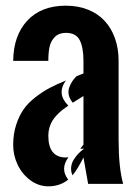

<svg xmlns="http://www.w3.org/2000/svg" viewBox="-20 -654 490 683"><path d="M214.4 -633.8Q258.3 -633.8 293.7 -619.4Q329.1 -605 352.8 -579.1Q376.5 -553.2 389.2 -517.1Q401.9 -481 401.9 -437.5V-156.2Q401.9 -58.6 418 0H293.5L276.9 -93.8Q254.4 -49.3 237.8 -30.3Q231.4 -45.9 233.2 -60.1Q234.9 -74.2 242.2 -85.9Q249.5 -97.7 257.8 -106.4Q266.1 -115.2 272.9 -120.1L279.3 -125H265.6Q267.6 -127.4 276.9 -139.6V-312.5Q275.4 -311.5 238.8 -288.6Q227.5 -302.2 224.6 -316.4Q221.7 -330.6 226.3 -343Q231 -355.5 237.1 -364.7Q243.2 -374 252 -382.8Q255.9 -384.3 264.2 -387.7Q272.5 -391.1 276.9 -392.6V-437.5Q276.9 -484.9 263.7 -511Q250.5 -537.1 214.4 -537.1Q189.9 -537.1 175.5 -522.9Q161.1 -508.8 156.5 -488.3Q151.9 -467.8 151.9 -437.5H26.9Q27.8 -527.3 77.1 -580.6Q126.5 -633.8 214.4 -633.8ZM223.6 -94.7Q219.2 -93.8 214.4 -93.8Q151.9 -93.8 151.9 -171.4Q151.9 -186 155.8 -199.7Q159.7 -213.4 166 -223.9Q172.4 -234.4 182.1 -244.6Q191.9 -254.9 201.4 -262.5Q210.9 -270 223.1 -278.3Q180.2 -320.3 214.4 -367.7Q181.2 -354 156.5 -341.1Q131.8 -328.1 106 -308.1Q80.1 -288.1 64 -265.1Q47.9 -242.2 37.4 -209.7Q26.9 -177.2 26.9 -138.2Q26.9 -101.6 42.7 -68.1Q58.6 -34.7 87.9 -12.9Q117.2 8.8 151.9 8.8Q193.4 8.8 222.7 -15.1Q192.9 -53.2 223.6 -94.7Z"/></svg>

Font: Oswald
Style: Stencbab
Weight: 400
Designer: Mathieu Le Lay
Foundry: Mathieu Le Lay
Version: Version 1.000